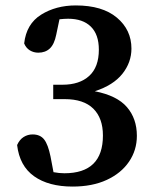

<svg xmlns="http://www.w3.org/2000/svg" viewBox="-20 -673 560 707"><path d="M176 -361H210Q273 -361 308.5 -393.5Q344 -426 344 -490Q344 -546 314.5 -575Q285 -604 231 -604Q224 -604 216 -603.5Q208 -603 199 -602L187 -545Q180 -510 163.5 -494.5Q147 -479 121 -479Q104 -479 90 -487.5Q76 -496 69 -513Q77 -585 131.5 -619Q186 -653 259 -653Q357 -653 410.5 -608Q464 -563 464 -494Q464 -443 430.5 -401Q397 -359 329 -337Q411 -321 447.5 -278.5Q484 -236 484 -173Q484 -120 455 -77.5Q426 -35 373 -10.5Q320 14 247 14Q159 14 105.5 -24Q52 -62 43 -139Q52 -159 67 -168.5Q82 -178 100 -178Q128 -178 142.5 -159.5Q157 -141 166 -97L177 -39Q188 -37 197.5 -36Q207 -35 217 -35Q359 -35 359 -174Q359 -238 323.5 -273Q288 -308 218 -308H176Z"/></svg>

Font: Source Serif Pro SemiBold
Style: Regular
Weight: 600
Designer: Frank Grießhammer
Foundry: Adobe Systems Incorporated
Version: Version 3.001;hotconv 1.0.111;makeotfexe 2.5.65597